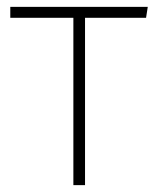

<svg xmlns="http://www.w3.org/2000/svg" viewBox="-20 -540 460 560"><path d="M406 -488H228V0H194V-488H10V-520H411Z"/></svg>

Font: FiraGO UltraLight
Style: Regular
Weight: 200
Designer: bBox Type
Foundry: bBox Type GmbH
Version: Version 1.001